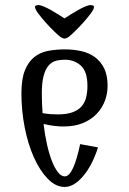

<svg xmlns="http://www.w3.org/2000/svg" viewBox="-20 -727 512 762"><path d="M65 0ZM407 -386Q407 -356 396.5 -327.5Q386 -299 364.5 -276Q343 -253 310 -239Q277 -225 232 -225Q214 -225 194 -227.5Q174 -230 153 -235Q158 -192 166.5 -154Q175 -116 186 -88Q197 -60 210 -43.5Q223 -27 237 -27Q255 -27 270.5 -61.5Q286 -96 298 -155L369 -142Q346 -70 309.5 -27.5Q273 15 237 15Q201 15 169.5 -17.5Q138 -50 114.5 -102.5Q91 -155 78 -221.5Q65 -288 65 -356Q65 -413 78.5 -447Q92 -481 115.5 -500Q139 -519 170.5 -525Q202 -531 237 -531Q272 -531 303 -524Q334 -517 357 -500Q380 -483 393.5 -455.5Q407 -428 407 -386ZM146 -356Q146 -315 149 -278Q166 -275 181 -274Q196 -273 210 -273Q245 -273 268 -281.5Q291 -290 304 -305Q317 -320 322 -341Q327 -362 327 -386Q327 -443 301 -466.5Q275 -490 237 -490Q218 -490 201.5 -485.5Q185 -481 172.5 -466.5Q160 -452 153 -425.5Q146 -399 146 -356ZM132 -707Q140 -707 153 -701.5Q166 -696 180.5 -688Q195 -680 210 -670.5Q225 -661 236 -654Q247 -661 262 -670.5Q277 -680 291.5 -688Q306 -696 319 -701.5Q332 -707 340 -707Q343 -707 348 -705.5Q353 -704 353 -699Q353 -691 340.5 -674Q328 -657 311.5 -638.5Q295 -620 278 -603.5Q261 -587 252 -580Q243 -574 236 -574Q230 -574 220 -580Q211 -587 194 -603.5Q177 -620 160.5 -638.5Q144 -657 131.5 -674Q119 -691 119 -699Q119 -704 124 -705.5Q129 -707 132 -707Z"/></svg>

Font: Combo
Style: Regular
Weight: 400
Designer: Eduardo Rodriguez Tunni
Foundry: Eduardo Rodriguez Tunni
Version: Version 1.001